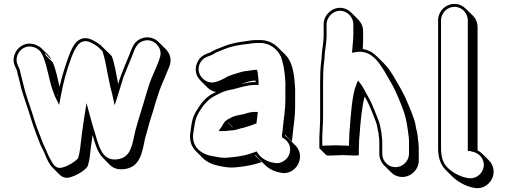

<svg xmlns="http://www.w3.org/2000/svg" viewBox="-20 -787 2597 983"><path d="M55 -509C47 -487 48 -466 58 -445L64 -432C65 -429 66 -426 67 -425L71 -405C77 -387 83 -358 88 -338C100 -292 117 -250 130 -207C140 -173 153 -134 164 -105C173 -84 184 -50 193 -33C213 2 222 44 249 71L284 106C298 120 316 128 342 120C368 112 399 95 416 79C424 71 428 66 429 64C434 48 438 31 440 12C443 -20 449 -59 454 -96C466 -53 479 -7 506 20L541 56C560 75 585 84 622 78C698 65 708 -6 723 -80C731 -110 739 -136 747 -165C769 -231 787 -308 814 -367L826 -395C830 -404 833 -413 836 -420C847 -446 861 -472 848 -506C844 -516 838 -526 829 -535L793 -571C773 -591 740 -604 704 -590C679 -580 665 -563 655 -539C632 -478 605 -424 585 -357C575 -404 568 -461 552 -500C536 -515 522 -531 505 -546C497 -555 488 -562 475 -570C453 -583 424 -601 391 -586C360 -572 342 -527 329 -491C312 -443 297 -396 285 -343C275 -386 266 -431 250 -468L215 -503L209 -516L244 -481C240 -490 235 -497 229 -503L193 -539C185 -547 174 -553 162 -558C110 -577 68 -545 55 -509ZM277 -301C277 -300 276 -298 276 -297C275 -300 274 -302 273 -305ZM69 -504C80 -534 114 -560 157 -544C176 -537 187 -526 195 -510L201 -497C225 -441 232 -363 259 -300C260 -296 261 -293 263 -290L283 -250L291 -294C304 -366 321 -425 343 -486C356 -522 375 -562 398 -572C422 -583 445 -571 467 -557C479 -550 488 -542 494 -535L504 -526C516 -494 523 -451 531 -410C535 -390 539 -370 543 -351C546 -334 552 -318 555 -303L567 -248L584 -301C593 -328 606 -374 613 -395C632 -443 652 -487 669 -533C679 -555 689 -568 710 -576C752 -592 787 -565 798 -536C808 -509 798 -489 787 -460C784 -452 781 -445 777 -436L765 -408C737 -347 720 -270 698 -204C689 -174 681 -149 673 -118C656 -41 650 17 585 28C500 42 486 -41 461 -123C454 -143 448 -168 441 -193L423 -259L412 -191C404 -139 395 -75 390 -25C388 -8 384 10 380 23C363 42 332 61 302 70C269 80 254 60 239 30C227 12 219 -15 206 -40C198 -56 187 -90 178 -111C167 -138 154 -177 144 -211C130 -256 114 -296 103 -341C98 -360 91 -391 86 -409L81 -430C80 -432 80 -433 78 -438L72 -451C64 -468 62 -485 69 -504Z M1171 -135 1147 -159C1147 -160 1147 -160 1148 -160L1173 -135ZM1086 -316 1072 -309C1045 -296 1021 -273 1004 -248C992 -230 981 -215 973 -195C962 -172 959 -141 955 -110C948 -68 960 -36 983 -13L1018 22C1040 44 1071 57 1105 63C1128 68 1156 73 1183 70C1220 67 1256 61 1287 53L1320 43L1285 8C1286 8 1288 8 1289 7C1293 12 1297 18 1302 23L1337 58C1354 75 1378 88 1402 94L1412 96C1462 110 1504 74 1513 36C1522 3 1510 -25 1492 -43L1456 -78C1451 -83 1445 -88 1439 -92V-97L1474 -62C1475 -69 1476 -76 1477 -84L1479 -105C1483 -146 1491 -191 1491 -237V-310C1492 -322 1491 -334 1490 -347C1486 -415 1476 -472 1440 -508L1404 -543C1382 -566 1350 -582 1313 -582H1294C1273 -582 1249 -578 1231 -575C1201 -572 1167 -564 1142 -556C1127 -551 1113 -544 1099 -539C1083 -534 1070 -526 1055 -518C1028 -509 1008 -500 994 -475C973 -438 981 -400 1006 -375L1042 -339C1054 -327 1069 -319 1086 -316ZM1214 -356C1233 -363 1259 -374 1284 -374H1288C1288 -372 1289 -371 1289 -369V-367H1283C1259 -367 1236 -362 1214 -356ZM1283 -429C1268 -428 1261 -426 1248 -424C1222 -423 1202 -414 1187 -410C1171 -406 1159 -400 1144 -395C1128 -384 1104 -373 1083 -367C1065 -362 1047 -365 1032 -374C1002 -392 985 -430 1006 -467C1018 -488 1034 -495 1061 -504C1078 -512 1089 -521 1103 -525C1120 -531 1133 -538 1146 -542C1171 -550 1204 -557 1232 -560C1250 -561 1275 -567 1294 -567H1313C1363 -567 1402 -533 1418 -497C1430 -465 1437 -426 1440 -381C1441 -368 1442 -356 1441 -345V-272C1441 -228 1433 -182 1429 -141L1427 -120C1426 -112 1425 -105 1424 -98V-84C1450 -69 1474 -44 1463 -3C1455 28 1420 57 1380 46L1370 44C1341 37 1315 20 1301 -1L1294 -12L1284 -8L1248 4C1219 12 1183 17 1146 20C1121 23 1096 18 1073 13C1007 4 958 -38 970 -108C975 -140 978 -169 987 -189C1006 -231 1038 -275 1079 -296L1097 -305C1121 -318 1143 -325 1174 -330C1210 -339 1246 -352 1283 -352H1304V-370C1302 -387 1302 -401 1299 -417L1296 -430ZM1134 -167C1125 -158 1120 -146 1115 -139L1099 -116H1130C1140 -117 1152 -118 1160 -119C1180 -119 1198 -125 1210 -129L1227 -133C1248 -139 1271 -146 1293 -155C1295 -168 1296 -184 1298 -197L1300 -214H1283C1258 -214 1241 -206 1226 -202C1204 -198 1176 -194 1160 -183L1143 -174Z M1637 -663V-597L1635 -571C1633 -551 1628 -523 1627 -501C1627 -492 1626 -482 1624 -469C1620 -438 1619 -399 1619 -364V-188C1619 -175 1619 -162 1618 -150C1618 -126 1615 -101 1615 -80V-28L1651 8C1653 10 1680 10 1734 7C1789 10 1817 10 1817 7V-5C1817 -16 1817 -29 1818 -46C1818 -63 1819 -80 1821 -97C1825 -153 1832 -240 1847 -293C1852 -284 1857 -276 1862 -266C1874 -242 1896 -187 1905 -162C1911 -147 1913 -122 1918 -106C1918 -93 1922 -76 1922 -64V0C1922 23 1932 45 1947 60L1982 95C1997 110 2017 119 2040 119C2085 119 2124 81 2124 35V-29C2124 -38 2123 -47 2122 -57C2119 -82 2118 -105 2111 -127C2108 -147 2104 -167 2097 -184C2088 -212 2060 -279 2046 -306L2030 -336C2003 -381 1982 -426 1946 -462L1911 -497C1892 -516 1867 -532 1837 -536C1838 -551 1839 -567 1839 -583V-628C1839 -651 1829 -672 1814 -687L1779 -722C1764 -737 1743 -747 1721 -747C1676 -747 1637 -708 1637 -663ZM1699 -43C1667 -42 1642 -41 1630 -41V-80C1630 -111 1634 -153 1634 -188V-364C1634 -398 1635 -438 1639 -467C1641 -479 1642 -492 1642 -501C1643 -522 1648 -549 1650 -570L1652 -596V-663C1652 -699 1685 -732 1721 -732C1757 -732 1789 -700 1789 -663V-618C1789 -591 1786 -563 1784 -536L1782 -517L1801 -520C1866 -531 1904 -490 1933 -446C1949 -423 1966 -391 1982 -364L1998 -334C2011 -309 2039 -241 2048 -214C2061 -176 2066 -137 2072 -90C2073 -80 2074 -72 2074 -64V0C2074 37 2042 69 2005 69C1968 69 1937 38 1937 0V-64C1937 -79 1933 -95 1933 -106V-108C1929 -123 1927 -148 1919 -167C1910 -192 1888 -247 1875 -273C1865 -292 1857 -305 1848 -322C1842 -334 1836 -344 1829 -354L1813 -375L1803 -351C1782 -298 1776 -195 1771 -133C1769 -114 1768 -98 1768 -81C1767 -65 1767 -51 1767 -41C1753 -41 1731 -42 1699 -43Z M2223 -683V-31C2223 19 2234 53 2259 80L2294 115C2318 139 2355 162 2394 172L2405 174C2455 186 2496 150 2505 112C2512 81 2502 53 2483 34L2448 -1C2441 -8 2433 -13 2425 -17V-648C2425 -671 2416 -692 2401 -707L2365 -742C2350 -757 2330 -767 2307 -767C2261 -767 2223 -729 2223 -683ZM2238 -683C2238 -721 2270 -752 2307 -752C2344 -752 2375 -721 2375 -683V-14H2388C2391 -12 2389 -13 2392 -12L2404 -9C2437 -1 2465 32 2455 73C2447 106 2413 133 2373 124L2362 122C2326 113 2292 92 2270 70C2248 47 2238 17 2238 -31Z"/></svg>

Font: Blanket
Style: Poster
Weight: 900
Foundry: Cannot Into Space Fonts
Version: Version 0.9